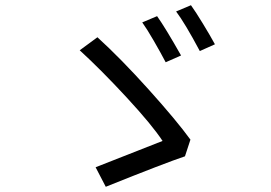

<svg xmlns="http://www.w3.org/2000/svg" viewBox="-20 -763 1040 737"><path d="M805 -593 747 -567Q690 -674 656 -719L713 -743Q731 -718 759 -672Q787 -626 805 -593ZM675 -550 616 -524Q596 -562 570 -607Q544 -652 526 -677L583 -701Q615 -656 675 -550ZM386 -46 347 -121 604 -222Q564 -283 466.5 -388.5Q369 -494 286 -570L354 -620Q445 -537 551.5 -418.5Q658 -300 711 -227L690 -163Q615 -138 386 -46Z"/></svg>

Font: Noto Sans SC
Style: Regular
Weight: 400
Designer: Ryoko NISHIZUKA ____ (kana & ideographs); Paul D. Hunt (Latin, Greek & Cyrillic); Wenlong ZHANG ___ (bopomofo); Sandoll 
Foundry: Adobe Systems Incorporated
Version: Version 1.004